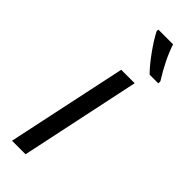

<svg xmlns="http://www.w3.org/2000/svg" viewBox="-256 -787 808 808"><g transform="rotate(45 148.0 -383.0)"><path d="M145 -536.1H225.1L111.8 0H31.2ZM135.7 -755.9V-766.1H223.6Q246.1 -697.3 295.9 -618.2V-606H244.1Q216.8 -633.3 184.8 -677.7Q152.8 -722.2 135.7 -755.9Z"/></g></svg>

Font: Viking Open Sans
Style: Italic
Weight: 400
Italic angle: -12°
Foundry: Ascender Corporation
Version: Version 2.000